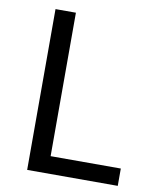

<svg xmlns="http://www.w3.org/2000/svg" viewBox="-83 -798 707 862"><g transform="rotate(10 271.0 -366.5)"><path d="M100 -733H193V-79H513V0H100Z"/></g></svg>

Font: Noto Sans Tobesmart edit
Style: Regular
Weight: 400
Designer: Ryoko NISHIZUKA  (kana & ideographs); Paul D. Hunt (Latin, Greek & Cyrillic); Wenlong ZHANG  (bopomofo); Sandoll Communi
Foundry: Adobe Systems Incorporated
Version: Version 1.005 Oct 7, 2021